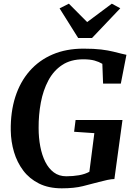

<svg xmlns="http://www.w3.org/2000/svg" viewBox="-20 -1016 731 1044"><path d="M316 8Q244.5 8 192.2 -18Q140 -44 106.5 -88.5Q73 -133 56.2 -189.2Q39.5 -245.5 38.5 -306Q37 -407 63.2 -489Q89.5 -571 141 -629.8Q192.5 -688.5 266.2 -720Q340 -751.5 434 -751.5Q492 -751.5 530.2 -746.8Q568.5 -742 594.8 -735.5Q621 -729 641 -724Q647.5 -722.5 654.2 -721Q661 -719.5 667.5 -718L637 -561.5H540.5L536.5 -669Q518 -680 493.8 -686.8Q469.5 -693.5 433 -693.5Q364.5 -693.5 317.8 -662.5Q271 -631.5 242.8 -578.2Q214.5 -525 202 -458.2Q189.5 -391.5 190 -319.5Q190 -267 199 -219.8Q208 -172.5 226.2 -136Q244.5 -99.5 272.8 -78.5Q301 -57.5 340.5 -57.5Q377 -57.5 409.8 -63.2Q442.5 -69 466 -82L493 -292L383 -299.5L391 -363.5H646L602 -42.5Q587 -42.5 563.5 -37.5Q540 -32.5 518 -26.5Q477.5 -15.5 430.5 -3.8Q383.5 8 316 8ZM405 -809.5 304 -970.5 354.5 -996Q379.5 -971 404.2 -946Q429 -921 454 -896Q487.5 -921 521 -946Q554.5 -971 588 -996L634 -971L480.5 -809.5Z"/></svg>

Font: Merriweather Light 18pt
Style: Bold Italic
Weight: 700
Italic angle: -7.8°
Version: Version 2.101